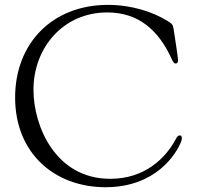

<svg xmlns="http://www.w3.org/2000/svg" viewBox="-20 -761 816 795"><path d="M416.9 14.2C625.7 14.2 710.9 -124.3 730.1 -175.4C732.2 -181.1 733 -183.9 733 -188.2C733 -199.6 727.3 -200.3 724.4 -200.3C718.8 -200.3 714.5 -197.4 708.8 -186.8C664.8 -103 576.7 -20.6 436.8 -20.6C208.8 -20.6 118.6 -240.1 118.6 -389.2C118.6 -563.2 241.5 -709.5 424 -709.5C554 -709.5 637.1 -635.7 691.1 -516.3C696.7 -504.3 701 -497.9 707.4 -497.9C713.8 -497.9 717.3 -504.3 717.3 -509.9C717.3 -520.6 706 -595.2 698.9 -640.6C696 -658.4 693.2 -662.6 674 -674C612.2 -712.4 524.1 -740.8 426.8 -740.8C197.4 -740.8 42.6 -582.4 42.6 -357.2C42.6 -125.7 206.7 14.2 416.9 14.2Z"/></svg>

Font: Margiela Serif Light
Style: Regular
Weight: 300
Designer: Andreas Faust, Stefan Endress
Version: Version 1.002;FEAKit 1.0